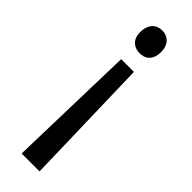

<svg xmlns="http://www.w3.org/2000/svg" viewBox="-240 -510 718 718"><g transform="rotate(45 119.5 -150.5)"><path d="M74.2 198.2H168.9L155.3 -314.5H87.9ZM66.4 -437.5Q66.4 -392.6 103.5 -380.9Q112.3 -378.9 121.1 -378.9Q160.2 -378.9 171.9 -415Q174.8 -425.8 174.8 -437.5Q174.8 -485.4 136.7 -497.1Q128.9 -499 121.1 -499Q83 -499 70.3 -462.9Q66.4 -451.2 66.4 -437.5Z"/></g></svg>

Font: Yaldevi Colombo Medium
Style: Regular
Weight: 500
Designer: Sol Matas, Denzil Rajitha, Kosala Senevirathne and Pathum Egodawatta
Foundry: Mooniak
Version: Version 1.020 ; ttfautohint (v1.6)